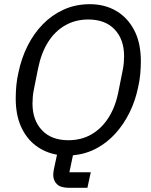

<svg xmlns="http://www.w3.org/2000/svg" viewBox="-20 -730 719 916"><path d="M413 92 397 166H309Q269 166 251.5 148.5Q234 131 234 104Q234 97 235 91Q236 85 237 78L252 8Q195 -2 150.5 -35.5Q106 -69 80.5 -125.5Q55 -182 55 -260Q55 -292 58 -323Q61 -354 68 -384Q82 -452 111.5 -511Q141 -570 184.5 -614.5Q228 -659 284.5 -684.5Q341 -710 409 -710Q479 -710 533.5 -678.5Q588 -647 620 -586.5Q652 -526 652 -438Q652 -407 649 -375.5Q646 -344 639 -314Q626 -250 598.5 -194Q571 -138 531.5 -94Q492 -50 441 -22.5Q390 5 328 11L311 92ZM401 -637Q340 -637 291 -609Q242 -581 209.5 -529.5Q177 -478 162 -405L142 -305Q138 -286 136.5 -268.5Q135 -251 135 -236Q135 -157 180 -109Q225 -61 306 -61Q368 -61 416.5 -89Q465 -117 498 -169Q531 -221 545 -293L565 -393Q569 -412 570.5 -429.5Q572 -447 572 -462Q572 -542 527 -589.5Q482 -637 401 -637Z"/></svg>

Font: IBM Plex Sans Var
Style: Italic
Weight: 400
Italic angle: -11.31°
Designer: Mike Abbink, Paul van der Laan, Pieter van Rosmalen
Foundry: Bold Monday
Version: Version 1.001